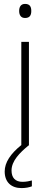

<svg xmlns="http://www.w3.org/2000/svg" viewBox="-20 -744 257 982"><path d="M108 -724C87 -724 78 -709 78 -688C78 -667 87 -652 108 -652C133 -652 140 -667 140 -688C140 -709 133 -724 108 -724ZM39 128C39 79 81 37 126 0H128V-530H89V-2C34 42 4 87 4 133C4 189 39 218 90 218C112 218 130 214 143 209V179C132 182 114 186 95 186C58 186 39 165 39 128Z"/></svg>

Font: Noto Sans Tamil ExtraLight
Style: Regular
Weight: 200
Designer: Jelle Bosma - Monotype Design Team
Foundry: Monotype Imaging Inc.
Version: Version 2.004